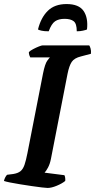

<svg xmlns="http://www.w3.org/2000/svg" viewBox="-30 -928 470 948"><path d="M205 0Q198 0 176.8 -2.5Q155.5 -5 127 -9.2Q98.5 -13.5 70 -18Q41.5 -22.5 19.5 -27Q-2.5 -31.5 -10.5 -34.5Q-8.5 -44 -3.8 -52.8Q1 -61.5 5 -65L36 -69Q58 -72.5 70.8 -82.5Q83.5 -92.5 91 -114.2Q98.5 -136 105.5 -172L182.5 -565.5Q192 -612.5 203.2 -628Q214.5 -643.5 216.5 -644.5H119.5Q117.5 -648 115 -654.8Q112.5 -661.5 112.5 -671Q119.5 -678 133.8 -685.5Q148 -693 161.8 -698.5Q175.5 -704 181 -704H410.5Q414 -699.5 417.2 -688.5Q420.5 -677.5 419 -662.5L370 -649.5Q337 -641.5 324.2 -622.5Q311.5 -603.5 303.5 -563.5L221.5 -143.5Q216.5 -118 206.8 -100.2Q197 -82.5 190 -75.5L288 -63Q290.5 -59 291.8 -50Q293 -41 292 -34.5Q276 -21.5 250 -10.8Q224 0 205 0ZM210.5 -773.5Q188 -773.5 175 -776.5Q162 -779.5 157.5 -782.5Q172 -841 206 -874.5Q240 -908 298.5 -908Q359.5 -908 382.8 -873.8Q406 -839.5 399.5 -782.5Q394.5 -780 380.2 -776.8Q366 -773.5 349 -773.5Q349 -811.5 333.8 -823.2Q318.5 -835 289 -835Q259.5 -835 241.8 -822.8Q224 -810.5 210.5 -773.5Z"/></svg>

Font: Texturina Medium
Style: Italic
Weight: 500
Italic angle: -11°
Designer: Guillermo Torres Carreño
Foundry: Omnibus-Type
Version: Version 1.002